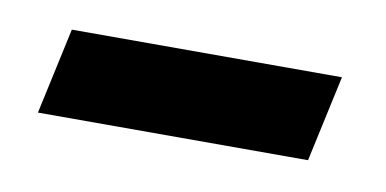

<svg xmlns="http://www.w3.org/2000/svg" viewBox="-28 -363 366 182"><g transform="rotate(10 155.0 -272.5)"><path d="M13 -231H273L291 -314H31Z"/></g></svg>

Font: Noto Serif Tamil Medium
Style: Italic
Weight: 500
Italic angle: -12°
Designer: Indian Type Foundry, Tom Grace, and the Monotype Design Team
Foundry: Monotype Imaging Inc.
Version: Version 2.003